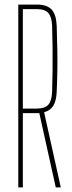

<svg xmlns="http://www.w3.org/2000/svg" viewBox="-20 -820 314 840"><path d="M60 0V-800H142Q185.5 -800 205.8 -778.2Q226 -756.5 228 -707Q230 -653 230.8 -602.8Q231.5 -552.5 230.8 -506.2Q230 -460 228 -418Q226.5 -379 213.2 -357.5Q200 -336 173 -329L246 0H224L152 -325H80V0ZM80 -345H141Q176.5 -345 191.5 -362Q206.5 -379 208 -418Q209.5 -466 210 -514.2Q210.5 -562.5 210 -610.8Q209.5 -659 208 -707Q206.5 -746 191.5 -763Q176.5 -780 142 -780H80Z"/></svg>

Font: Big Shoulders Display SC Thin
Style: Regular
Weight: 100
Designer: Patric King
Foundry: XO Type Co
Version: Version 2.002